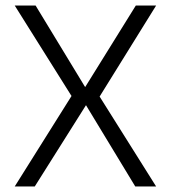

<svg xmlns="http://www.w3.org/2000/svg" viewBox="-20 -670 615 690"><path d="M33 -650H108L286 -357L468 -650H541L338 -323L541 0H466L289 -292L105 0H33L237 -325Z"/></svg>

Font: Overused Grotesk Book
Style: Regular
Weight: 350
Version: Version 0.003